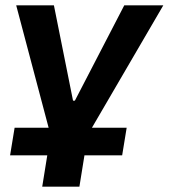

<svg xmlns="http://www.w3.org/2000/svg" viewBox="-20 -523 635 723"><path d="M139 180 158 62H18L35 -42H189L170 -16L41 -503H183L255 -144H262L448 -503H595L311 -16L302 -42H457L440 62H298L279 180Z"/></svg>

Font: Nunito Sans 6pt
Style: Bold Italic
Weight: 700
Italic angle: -9°
Version: Version 3.101;gftools[0.9.27]